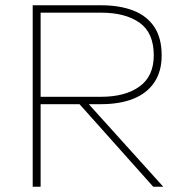

<svg xmlns="http://www.w3.org/2000/svg" viewBox="-20 -708 700 728"><path d="M104 -688H134V0H104ZM128 -313V-341H363Q455 -341 509 -380Q563 -419 563 -498Q563 -584 509 -622Q455 -660 363 -660H124V-688H363Q434 -688 485.5 -668Q537 -648 565 -606Q593 -564 593 -498Q593 -437 565 -395.5Q537 -354 485.5 -333.5Q434 -313 363 -313ZM278 -317H313L599 0H561Z"/></svg>

Font: Roundo Variable
Style: Regular
Weight: 200
Designer: Shiva Nallaperumal
Foundry: Indian Type Foundry
Version: Version 2.000